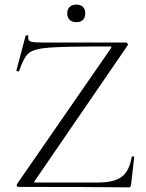

<svg xmlns="http://www.w3.org/2000/svg" viewBox="-20 -809 633 831"><path d="M460 -600Q463 -605 462.5 -606.5Q462 -608 455 -608Q259 -608 193 -603Q127 -598 104.5 -579Q82 -560 63 -502Q63 -500 59 -500Q56 -500 53 -501.5Q50 -503 51 -504L91 -655Q91 -656 95 -656Q105 -656 103 -653Q102 -650 102 -645Q102 -633 113.5 -629Q125 -625 160 -625H525Q530 -625 532.5 -620Q535 -615 532 -612L131 -27L128 -21Q128 -19 136 -19H404Q474 -19 507 -44Q540 -69 550 -130Q551 -132 556 -132Q561 -132 561 -130L547 -8Q547 -5 544.5 -1.5Q542 2 538 2Q389 0 60 0Q55 0 53 -4.5Q51 -9 54 -13ZM271 -752Q271 -769 281.5 -779Q292 -789 311 -789Q329 -789 339 -779Q349 -769 349 -752Q349 -733 339 -723Q329 -713 311 -713Q292 -713 281.5 -723Q271 -733 271 -752Z"/></svg>

Font: Cormorant Garamond Light
Style: Regular
Weight: 300
Designer: Christian Thalmann (Catharsis Fonts)
Version: Version 3.000